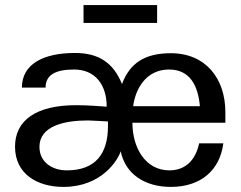

<svg xmlns="http://www.w3.org/2000/svg" viewBox="-20 -720 945 754"><path d="M135 -143C135 -227 236 -247 326 -247C334 -247 386 -244 404 -243V-225C404 -117 356 -51 242 -51C185 -51 135 -83 135 -143ZM503 -303C511 -367 551 -447 644 -447C727 -447 758 -382 765 -303ZM159 -376C159 -426 198 -447 271 -447C354 -447 399 -387 399 -301C375 -303 321 -307 280 -307C121 -307 39 -247 39 -144C39 -37 126 14 229 14C379 14 443 -91 454 -126C472 -37 548 14 651 14C771 14 844 -54 857 -157H762C747 -87 705 -51 645 -51C551 -51 500 -140 500 -238H865V-280C865 -410 789 -511 651 -511C548 -511 490 -472 459 -390C426 -472 369 -512 275 -512C148 -512 66 -467 66 -376ZM597 -700H308V-630H597Z"/></svg>

Font: Perun
Style: Regular
Weight: 400
Foundry: Copyright (c) Stefan Peev, Context Ltd, 2016
Version: Version 1.089